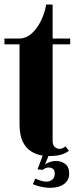

<svg xmlns="http://www.w3.org/2000/svg" viewBox="-21 -698 346 870"><path d="M203 9Q200.5 9 198.5 9L183 48Q187 43.5 201.5 37.5Q216 31.5 233.5 31.5Q256.5 31.5 274.5 45Q292.5 58.5 292.5 89Q292.5 118.5 269.2 135.8Q246 153 206.5 153Q182.5 153 159 146.8Q135.5 140.5 128 136.5L139 111Q144 114 159.8 119.5Q175.5 125 189 125Q204.5 125 215.8 116Q227 107 227 90Q227 72 218.5 66.5Q210 61 200 61Q184.5 61 173.5 71.5L149 69.5L172.5 7Q144.5 3 120.5 -11.8Q96.5 -26.5 82 -56.2Q67.5 -86 67.5 -136.5V-497H-1V-523.5H67.5Q96.5 -523.5 121 -544.8Q145.5 -566 163.2 -601Q181 -636 188.5 -677.5H217.5V-523.5H297V-497H217.5V-59.5Q217.5 -39 228.2 -31.2Q239 -23.5 248 -23.5Q256.5 -23.5 264.8 -27.5Q273 -31.5 276 -35L291 -14.5Q276 -3 255.2 3Q234.5 9 203 9Z"/></svg>

Font: Imbue 50pt Black
Style: Regular
Weight: 900
Designer: Tyler Finck
Foundry: Etcetera Type Company
Version: Version 1.102; ttfautohint (v1.8.3)